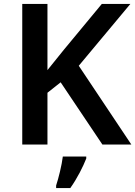

<svg xmlns="http://www.w3.org/2000/svg" viewBox="-20 -800 687 975"><path d="M647 -66 380 -466 642 -780H497L304 -547C276 -512 248 -478 221 -444V-780H93V-66H221V-329L288 -382L500 -66ZM418 5V-5H299C294 38 277 106 265 142V155H337C372 106 402 46 418 5Z"/></svg>

Font: Noto Sans Malayalam UI SemiBold
Style: Regular
Weight: 600
Designer: Jelle Bosma - Monotype Design Team
Foundry: Monotype Imaging Inc.
Version: Version 2.104